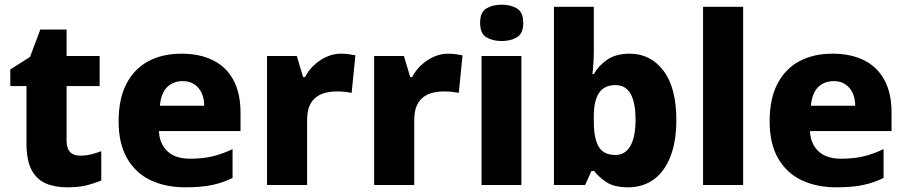

<svg xmlns="http://www.w3.org/2000/svg" viewBox="-20 -789 3867 819"><path d="M321 -125Q347 -125 368.5 -130.5Q390 -136 412 -144V-19Q383 -7 350 1.5Q317 10 266 10Q213 10 174.5 -7Q136 -24 114.5 -64.5Q93 -105 93 -177V-422H24V-493L108 -546L152 -663H264V-550H405V-422H264V-189Q264 -157 278.5 -141Q293 -125 321 -125Z M754 -560Q833 -560 889.5 -531.5Q946 -503 976 -447Q1006 -391 1006 -308V-230H658Q660 -177 693.5 -144.5Q727 -112 791 -112Q842 -112 884 -121.5Q926 -131 972 -153V-30Q932 -10 885.5 0Q839 10 770 10Q687 10 623 -20Q559 -50 522.5 -113Q486 -176 486 -271Q486 -368 519.5 -432Q553 -496 613 -528Q673 -560 754 -560ZM760 -443Q719 -443 693 -417.5Q667 -392 662 -338H851Q851 -368 840.5 -391.5Q830 -415 809.5 -429Q789 -443 760 -443Z M1435 -560Q1452 -560 1469 -557.5Q1486 -555 1496 -553L1480 -393Q1469 -395 1454 -397Q1439 -399 1414 -399Q1393 -399 1371 -394Q1349 -389 1330.5 -376Q1312 -363 1301 -339Q1290 -315 1290 -275V0H1119V-550H1246L1273 -460H1281Q1295 -488 1319 -510.5Q1343 -533 1372.5 -546.5Q1402 -560 1435 -560Z M1892 -560Q1909 -560 1926 -557.5Q1943 -555 1953 -553L1937 -393Q1926 -395 1911 -397Q1896 -399 1871 -399Q1850 -399 1828 -394Q1806 -389 1787.5 -376Q1769 -363 1758 -339Q1747 -315 1747 -275V0H1576V-550H1703L1730 -460H1738Q1752 -488 1776 -510.5Q1800 -533 1829.5 -546.5Q1859 -560 1892 -560Z M2204 -550V0H2034V-550ZM2120 -769Q2158 -769 2185 -753Q2212 -737 2212 -691Q2212 -646 2185 -630Q2158 -614 2120 -614Q2081 -614 2054.5 -630Q2028 -646 2028 -691Q2028 -737 2054.5 -753Q2081 -769 2120 -769Z M2513 -580Q2513 -552 2511.5 -524Q2510 -496 2507 -473H2513Q2534 -510 2571 -535Q2608 -560 2666 -560Q2755 -560 2810 -487.5Q2865 -415 2865 -277Q2865 -185 2839.5 -120.5Q2814 -56 2768 -23Q2722 10 2659 10Q2600 10 2567 -12Q2534 -34 2514 -60H2503L2476 0H2343V-760H2513ZM2605 -426Q2558 -426 2535.5 -393Q2513 -360 2513 -294V-269Q2513 -198 2534 -163Q2555 -128 2605 -128Q2647 -128 2669 -166.5Q2691 -205 2691 -278Q2691 -351 2670 -388.5Q2649 -426 2605 -426Z M3150 0H2979V-760H3150Z M3531 -560Q3610 -560 3666.5 -531.5Q3723 -503 3753 -447Q3783 -391 3783 -308V-230H3435Q3437 -177 3470.5 -144.5Q3504 -112 3568 -112Q3619 -112 3661 -121.5Q3703 -131 3749 -153V-30Q3709 -10 3662.5 0Q3616 10 3547 10Q3464 10 3400 -20Q3336 -50 3299.5 -113Q3263 -176 3263 -271Q3263 -368 3296.5 -432Q3330 -496 3390 -528Q3450 -560 3531 -560ZM3537 -443Q3496 -443 3470 -417.5Q3444 -392 3439 -338H3628Q3628 -368 3617.5 -391.5Q3607 -415 3586.5 -429Q3566 -443 3537 -443Z"/></svg>

Font: Noto Sans Hebrew Thin ExtraBold
Style: Regular
Weight: 800
Version: Version 3.001